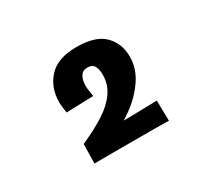

<svg xmlns="http://www.w3.org/2000/svg" viewBox="-68 -896 457 430"><g transform="rotate(-30 161.0 -681.5)"><path d="M136.6 -589.4 71 -608.8Q106.6 -624.4 132.1 -640.8Q157.6 -657.2 171.6 -677Q185.6 -696.8 185.6 -721.4Q185.6 -736.4 180.8 -744.7Q176 -753 163.2 -753Q151.4 -753 145.6 -743.7Q139.8 -734.4 139.8 -719.2Q139.8 -713 141 -705.8Q142.2 -698.6 143.2 -691.2L73.2 -689Q72.2 -696.4 71.2 -703.3Q70.2 -710.2 70.2 -717.2Q70.2 -754.4 93.3 -779.7Q116.4 -805 165.4 -805Q214.6 -805 236.5 -782.8Q258.4 -760.6 258.4 -726.8Q258.4 -695.4 239.3 -668.1Q220.2 -640.8 192.3 -620.9Q164.4 -601 136.6 -589.4ZM70 -558.8 71 -608.8Q74.6 -608.8 86.5 -608.8Q98.4 -608.8 113.7 -609Q129 -609.2 144.3 -609.2Q159.6 -609.2 169.6 -609.2Q190 -609.6 209.6 -609.9Q229.2 -610.2 243.5 -610.7Q257.8 -611.2 261.4 -611.2L262.4 -558.4Q245 -559 228 -559Q211 -559 195.2 -559Q179.4 -559 164.6 -559Q152 -559 135.2 -559.1Q118.4 -559.2 101.4 -559Q84.4 -558.8 70 -558.8Z"/></g></svg>

Font: Truculenta
Style: Regular
Weight: 400
Designer: Ivan Castro, Eva Sanz & Omnibus-Type Team
Foundry: Omnibus-Type
Version: Version 1.002